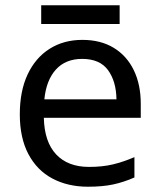

<svg xmlns="http://www.w3.org/2000/svg" viewBox="-20 -697 604 727"><path d="M292 -546Q361 -546 410.5 -516Q460 -486 486.5 -431.5Q513 -377 513 -304V-251H146Q148 -160 192.5 -112.5Q237 -65 317 -65Q368 -65 407.5 -74.5Q447 -84 489 -102V-25Q448 -7 408 1.5Q368 10 313 10Q237 10 178.5 -21Q120 -52 87.5 -113.5Q55 -175 55 -264Q55 -352 84.5 -415Q114 -478 167.5 -512Q221 -546 292 -546ZM291 -474Q228 -474 191.5 -433.5Q155 -393 148 -321H421Q420 -389 389 -431.5Q358 -474 291 -474ZM433 -677V-606H136V-677Z"/></svg>

Font: Noto Sans Hebrew Droid SemiBold
Style: Regular
Weight: 600
Designer: Monotype Design Team
Foundry: Monotype Imaging Inc.
Version: Version 1.100; ttfautohint (v1.8.4.7-5d5b)